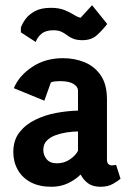

<svg xmlns="http://www.w3.org/2000/svg" viewBox="-20 -712 501 736"><path d="M177 4Q131 4 98.5 -13Q66 -30 48.5 -60.5Q31 -91 31 -129Q31 -174 54 -204Q77 -234 114.5 -252.5Q152 -271 195 -279Q238 -287 279 -288V-365Q279 -379 262 -390Q245 -401 210 -401Q201 -401 191 -400Q181 -399 175 -396L150 -326L33 -374Q53 -422 103.5 -455.5Q154 -489 221 -489Q266 -489 304 -473.5Q342 -458 366 -423.5Q390 -389 390 -331V-101Q390 -88 395.5 -83Q401 -78 409 -78Q414 -78 419 -79Q424 -80 425 -80L442 -27Q435 -20 414.5 -8Q394 4 366 4Q336 4 318 -9Q300 -22 289 -43Q269 -23 240.5 -9.5Q212 4 177 4ZM198 -86Q226 -86 248 -101Q270 -116 279 -134V-208Q259 -208 236 -204.5Q213 -201 192.5 -193.5Q172 -186 159 -172.5Q146 -159 146 -137Q146 -117 159 -101.5Q172 -86 198 -86ZM117 -551 60 -588V-606Q65 -621 77.5 -638.5Q90 -656 113.5 -669Q137 -682 175 -682Q206 -682 227 -673.5Q248 -665 263 -655.5Q278 -646 289 -644L333 -692L391 -620Q370 -593 349.5 -575.5Q329 -558 296 -558Q275 -558 261 -563.5Q247 -569 237 -577Q227 -585 215 -590.5Q203 -596 184 -596Q155 -596 139 -582.5Q123 -569 117 -551Z"/></svg>

Font: Kreon SemiBold
Style: Regular
Weight: 600
Designer: Julia Petretta
Foundry: Julia Petretta and Eli Heuer
Version: Version 2.002